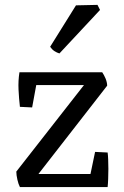

<svg xmlns="http://www.w3.org/2000/svg" viewBox="-20 -756 500 776"><path d="M220.2 -540Q210 -543 200.2 -549.3Q190.4 -555.7 182.6 -566.9L287.1 -734.4L374 -736.3L384.3 -715.8ZM60.5 0Q57.6 -5.4 54.9 -13.2Q52.2 -21 50.3 -29.8Q48.3 -38.6 47.1 -47.1Q45.9 -55.7 45.9 -62.5L319.3 -412.1H126.5L109.9 -321.8L60.5 -324.2Q56.6 -357.9 54.9 -393.8Q53.2 -429.7 58.6 -463.9H393.1Q396.5 -459 400.1 -452.4Q403.8 -445.8 406.7 -438.5Q409.7 -431.2 411.4 -423.6Q413.1 -416 413.1 -409.7L135.3 -52.7H345.7L364.3 -142.1L415 -139.6Q416.5 -129.4 417.2 -111.6Q418 -93.8 418 -73.5Q418 -53.2 417.2 -33.4Q416.5 -13.7 415 0Z"/></svg>

Font: Fjord
Style: One
Weight: 400
Designer: Viktoriya Grabowska
Foundry: Viktoriya Grabowska
Version: Version 1.002